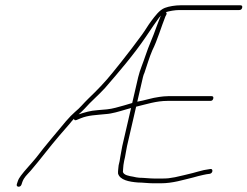

<svg xmlns="http://www.w3.org/2000/svg" viewBox="-20 -670 937 727"><path d="M435.3 -75C434.2 -70.3 433.4 -65.3 432.9 -60L429.2 -44L427.5 -28C426.9 -22.7 426.7 -17.7 427 -13C433.6 11.5 468.5 18.4 502.2 21C519.6 21 541.1 24 560.5 24H589C634.2 24 673.1 11.1 711.5 2L729.7 -3L748.7 -7.5C759.4 -10 765 -10.8 774.8 -12C787.1 -14.6 787.5 -32.7 775.9 -30C760.4 -28.1 743.2 -24.5 728.6 -20L710.5 -15C688.1 -9.7 666.8 -3.9 642.8 1L617.8 5C609.7 5.7 601.3 6 592.6 6H565.1C546.3 6 524.4 3 507.3 3C499.5 2.3 491.8 1 484.2 -1C468.5 -3.5 448.6 -6.9 445.4 -19L446.2 -31L447.4 -45C448.5 -49.7 449.4 -55 450.1 -61L453.3 -75C456 -86.8 457.6 -102.2 461 -117L495.4 -266C534.3 -275.2 571.3 -288 614.5 -288H776.5C782.5 -288 786.2 -291 787.6 -297C789 -303 786.6 -306 780.6 -306H618.6C612 -306 605.6 -305.7 599.4 -305L583 -303C555.6 -299.7 527.1 -289.4 499.8 -285L521.3 -378C522.7 -384 524.6 -389.7 527.2 -395C536.8 -423 545.2 -452.5 556.6 -479C576.1 -517.8 590.2 -567.4 606.4 -608C609.9 -614.3 613.7 -619.5 608.1 -624C621.9 -628.3 642.1 -632 659.9 -632H885.9C891.9 -632 895.6 -635 897 -641C898.4 -647 896.1 -650 890.1 -650H664.1C643.7 -650 619.4 -646.1 603.8 -640C583.2 -632 566.7 -608.7 552.8 -590.5C540.3 -574.1 530.7 -556.4 517.9 -539C495.5 -508.3 464.8 -467.7 439.8 -436.5L406.1 -394.5C377.5 -358.9 347.2 -327.8 314.5 -296.5C295.4 -278.2 284.2 -262.6 263.8 -246C253.8 -237.3 242.4 -225.7 229.7 -211C193.2 -166.6 151.7 -119.1 116.9 -73C99.7 -51.7 72.9 -23.8 59.2 -5C53.5 2.3 49.4 9.7 47.1 17L43.8 27C39.7 39 57.2 41 61.3 29L64.6 19C71.4 0.9 80.7 -6.3 96.5 -24C132.3 -65.5 168.6 -114.7 205.2 -157L243.4 -201C249.1 -208.3 254.6 -214.7 259.8 -220C261.2 -214.7 264.9 -213.3 270.9 -216L285.3 -222C315 -234.2 343.1 -234 379.9 -238C404.1 -239.3 433.1 -248.6 454.9 -255L476.3 -261L443 -117C439.4 -101.5 438.3 -87.7 435.3 -75ZM480.6 -280C459.9 -273.6 439.8 -267.8 417.5 -262C396.5 -256.2 373.7 -254.6 350.4 -253C320.3 -250.9 302.5 -244.7 277.7 -237C286.9 -245 294.6 -252.3 300.8 -259C324.7 -286.3 354.1 -310.6 377.8 -337C429.7 -396.9 487.2 -463.8 532.6 -531L544.7 -549C557.3 -567.6 567.5 -582.9 580.8 -601L589.1 -611C585.2 -600.8 575 -576.1 571.8 -566.5C559.7 -530.6 542.4 -495 531.4 -461C523 -434.7 509.5 -404.8 503.3 -378Z"/></svg>

Font: HoneyBee
Style: BLnIt
Weight: 100
Foundry: Cannot Into Space Fonts
Version: Version 0.89